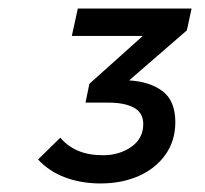

<svg xmlns="http://www.w3.org/2000/svg" viewBox="-20 -710 480 449"><path d="M69 -337 121 -388Q138 -368 162.5 -357.5Q187 -347 221 -347Q259 -347 287 -366.5Q315 -386 315 -420Q315 -446 293.5 -458Q272 -470 233 -470H180L189 -514L314 -626H148L162 -690H428L417 -639L282 -522Q331 -519 360.5 -496.5Q390 -474 390 -424Q390 -381 367 -348.5Q344 -316 304.5 -298.5Q265 -281 215 -281Q170 -281 132.5 -295Q95 -309 69 -337Z"/></svg>

Font: Radio Canada
Style: Italic
Weight: 400
Italic angle: -12°
Designer: Charles Daoud, Etienne Aubert Bonn, Alexandre Saumier Demers, Jacques Le Bailly
Foundry: Radio-Canada
Version: Version 2.104;gftools[0.9.28.dev5+ged2979d]